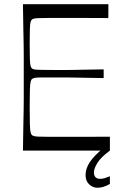

<svg xmlns="http://www.w3.org/2000/svg" viewBox="-20 -720 593 918"><path d="M89.7 0Q90.7 -72 91.6 -118Q92.6 -164 93.1 -194.5Q93.6 -225 93.6 -247.5Q93.6 -270 93.6 -293.5Q93.6 -317 93.6 -350Q93.6 -383 93.6 -406.5Q93.6 -430 93.6 -452.5Q93.6 -475 93.1 -505.5Q92.6 -536 91.6 -582Q90.7 -628 89.7 -700H498.3L497.9 -633.7Q474.7 -633.8 451 -633.9Q427.3 -634 402 -634.1Q376.7 -634.1 349.9 -634.1Q323.1 -634.1 294 -634.1Q242.1 -634.1 211.4 -634.1Q180.7 -634 165.1 -633.4Q149.6 -632.8 143.1 -631.2Q136.6 -629.6 133.3 -627.1Q128.6 -623.4 126.1 -614.4Q123.7 -605.4 122.8 -581.8Q121.9 -558.3 121.9 -509.7Q121.9 -462 122.8 -438Q123.7 -414 126.1 -405.1Q128.6 -396.1 133.3 -392.3Q137.7 -388.9 147 -387.6Q156.3 -386.4 180.9 -385.9Q205.4 -385.3 253.7 -385.3Q279.6 -385.3 296.1 -385.3Q312.6 -385.3 332.3 -385.8Q352 -386.3 384.9 -386.8Q417.9 -387.3 475.7 -388.3V-346.7Q417.9 -347.7 384.9 -348.2Q352 -348.7 332.3 -349.2Q312.6 -349.7 296.1 -349.7Q279.6 -349.7 253.7 -349.7Q205.4 -349.7 181 -349.6Q156.6 -349.6 147.4 -347.9Q138.3 -346.1 133.6 -342.6Q128.7 -338.7 126.3 -328.6Q123.9 -318.4 122.9 -291.3Q121.9 -264.1 121.9 -208Q121.9 -151.7 122.9 -124.6Q123.9 -97.4 126.3 -87.4Q128.7 -77.4 133.6 -73.4Q137.1 -70.9 143.6 -69.1Q150 -67.3 165.5 -66.7Q181 -66 211.6 -65.9Q242.1 -65.9 294 -65.9Q324.3 -65.9 352.1 -65.9Q379.9 -65.9 405.2 -65.9Q430.6 -66 455.6 -66.2Q480.6 -66.3 505.4 -66.4V0ZM445.9 177.7Q424.3 177.7 406.7 161.8Q389.1 145.9 389.1 116.7Q389.1 87 408.6 56.3Q428.1 25.6 477.1 -14.4L505.4 0Q461.4 32.6 445.2 59.6Q429 86.7 429 104.4Q429 119.4 436.7 127.3Q444.4 135.1 457 135.1Q469.6 135.1 481.4 131.6Q493.1 128 505.4 122.7V159.7Q490.4 168 475.6 172.9Q460.7 177.7 445.9 177.7Z"/></svg>

Font: Ojuju ExtraLight
Style: Regular
Weight: 200
Designer: Chisaokwu Joboson, Mirko Velimirovic
Foundry: Udi Foundry
Version: Version 1.000